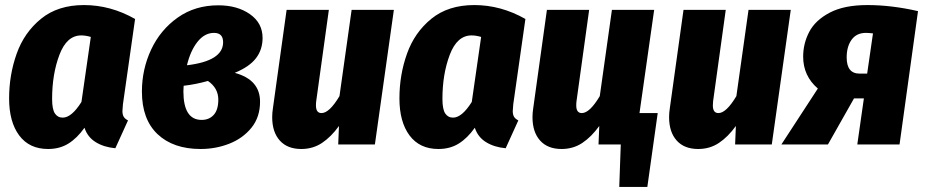

<svg xmlns="http://www.w3.org/2000/svg" viewBox="-20 -571 3656 759"><path d="M514 -496 466 -159Q464 -139 464 -132Q464 -118 469 -109.5Q474 -101 486 -95L436 15Q391 11 358.5 -9Q326 -29 314 -66Q285 -25 250.5 -3.5Q216 18 170 18Q96 18 56 -35.5Q16 -89 16 -182Q16 -275 46 -359Q76 -443 142.5 -497Q209 -551 312 -551Q417 -551 514 -496ZM186 -180Q186 -139 197 -122.5Q208 -106 228 -106Q263 -106 302 -168L339 -425Q319 -431 301 -431Q244 -431 215 -354.5Q186 -278 186 -180Z M1018 -421Q1018 -375 992 -341Q966 -307 908 -283Q1008 -256 1008 -169Q1008 -108 974 -66Q940 -24 886.5 -3Q833 18 773 18Q665 18 603 -40.5Q541 -99 541 -209Q541 -297 577.5 -375Q614 -453 682.5 -501.5Q751 -550 843 -550Q918 -550 968 -515Q1018 -480 1018 -421ZM719 -313Q862 -330 862 -404Q862 -441 826 -441Q789 -441 761 -406Q733 -371 719 -313ZM706 -232 705 -210Q705 -97 777 -97Q807 -97 825 -117Q843 -137 843 -177Q843 -223 802 -251Q752 -237 706 -232Z M1056 -108Q1056 -125 1059 -144L1113 -532H1280L1230 -171Q1229 -164 1229 -154Q1229 -124 1251 -124Q1282 -124 1322 -191L1370 -532H1537L1462 0H1317L1320 -73Q1289 -30 1253 -6Q1217 18 1171 18Q1116 18 1086 -15.5Q1056 -49 1056 -108Z M2057 -496 2009 -159Q2007 -139 2007 -132Q2007 -118 2012 -109.5Q2017 -101 2029 -95L1979 15Q1934 11 1901.5 -9Q1869 -29 1857 -66Q1828 -25 1793.5 -3.5Q1759 18 1713 18Q1639 18 1599 -35.5Q1559 -89 1559 -182Q1559 -275 1589 -359Q1619 -443 1685.5 -497Q1752 -551 1855 -551Q1960 -551 2057 -496ZM1729 -180Q1729 -139 1740 -122.5Q1751 -106 1771 -106Q1806 -106 1845 -168L1882 -425Q1862 -431 1844 -431Q1787 -431 1758 -354.5Q1729 -278 1729 -180Z M2580 -124 2539 168H2428L2434 0H2346L2349 -73Q2318 -30 2282 -6Q2246 18 2200 18Q2145 18 2115 -15.5Q2085 -49 2085 -108Q2085 -125 2088 -144L2142 -532H2309L2259 -171Q2258 -164 2258 -154Q2258 -124 2280 -124Q2311 -124 2351 -191L2399 -532H2566L2508 -124Z M2625 -108Q2625 -125 2628 -144L2682 -532H2849L2799 -171Q2798 -164 2798 -154Q2798 -124 2820 -124Q2851 -124 2891 -191L2939 -532H3106L3031 0H2886L2889 -73Q2858 -30 2822 -6Q2786 18 2740 18Q2685 18 2655 -15.5Q2625 -49 2625 -108Z M3609 -527 3536 0H3369L3395 -182H3356L3253 0H3069L3213 -221Q3155 -271 3155 -347Q3155 -399 3179 -445Q3203 -491 3260 -521Q3317 -551 3409 -551Q3504 -551 3609 -527ZM3327 -344Q3327 -280 3378 -280H3408L3431 -439Q3413 -441 3403 -441Q3366 -441 3346.5 -414Q3327 -387 3327 -344Z"/></svg>

Font: Fira Sans Condensed ExtraBold
Style: Italic
Weight: 800
Width: 3
Italic angle: -8°
Designer: bBox Type GmbH & Carrois Corporate GbR & Edenspiekermann AG
Foundry: bBox Type GmbH & Carrois Corporate GbR & Edenspiekermann AG
Version: Version 4.301